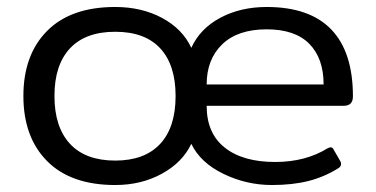

<svg xmlns="http://www.w3.org/2000/svg" viewBox="-20 -515 1078 550"><path d="M47 -240Q47 -358 115 -426.5Q183 -495 310 -495Q386 -495 444.5 -463.5Q503 -432 528 -378Q553 -433 611 -464Q669 -495 744 -495Q867 -495 929 -430.5Q991 -366 991 -239Q991 -212 965 -212H572Q572 -133 624 -92Q676 -51 768 -51Q855 -51 918 -90Q924 -93 927 -93Q933 -93 936 -86L955 -53Q957 -50 957 -45Q957 -38 949 -33Q909 -8 863.5 3.5Q818 15 759 15Q686 15 620 -17Q554 -49 528 -103Q503 -50 444 -17.5Q385 15 310 15Q183 15 115 -53.5Q47 -122 47 -240ZM907 -273Q907 -348 866 -389.5Q825 -431 744 -431Q661 -431 616.5 -388Q572 -345 572 -273ZM483 -240Q483 -329 439 -376.5Q395 -424 310 -424Q225 -424 180.5 -376.5Q136 -329 136 -240Q136 -151 180.5 -103Q225 -55 310 -55Q394 -55 438.5 -102.5Q483 -150 483 -240Z"/></svg>

Font: Mitr Light
Style: Regular
Weight: 300
Designer: Thanarat Vachiruckul
Foundry: Cadson Demak
Version: Version 1.002